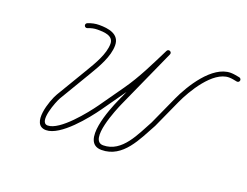

<svg xmlns="http://www.w3.org/2000/svg" viewBox="-93 -740 1200 934"><g transform="rotate(20 507.5 -273.0)"><path d="M229.9 -523.2C229.9 -523.2 229.9 -523.2 229.9 -523.2C246.1 -529.8 261.6 -533.5 279.3 -533.5C310.6 -533.5 361.3 -532.4 361.3 -489.9C361.3 -437.3 324.4 -376.2 298 -331.9C265.5 -277.5 233 -223 200.5 -168.6C178.5 -131.7 126.7 12 210 12C284.8 12 388.9 -118 429.3 -175.2C458.6 -216.8 488 -258.4 517.3 -300C570.2 -375 609.7 -458.3 650.8 -540.1C654.3 -547.1 650.5 -553.2 645 -555.9C639.5 -558.5 632.3 -557.6 629.1 -550.4C583 -447.8 536.8 -345.2 490.6 -242.6C468.2 -192.7 384.2 10.3 496.4 10.3C607.6 10.3 655.7 -105.6 701.8 -188.2C701.8 -188.2 702 -188.5 702.1 -188.7C702.2 -188.9 702.3 -189.1 702.3 -189.1C724.5 -238.1 746.8 -287.2 769 -336.2C799.1 -402.5 876.5 -533.5 959.8 -533.5C973.9 -533.5 987.6 -530.2 1001.3 -527.7C1007.8 -526.5 1014.1 -530.9 1015.3 -537.4C1016.4 -543.9 1012.1 -550.1 1005.6 -551.3C1005.6 -551.3 1005.6 -551.3 1005.6 -551.3C990.4 -554 975.4 -557.5 959.8 -557.5C864.2 -557.5 781.9 -422.8 747.1 -346.1C724.9 -297.1 702.7 -248.1 680.4 -199C680.4 -199 680.5 -199.3 680.7 -199.5C680.8 -199.7 680.9 -199.9 680.9 -199.9C639.8 -126.5 595.1 -13.7 496.4 -13.7C419 -13.7 498 -200.5 512.5 -232.8C558.7 -335.4 604.8 -438 651 -540.6C654.2 -547.7 650.6 -553.8 645.2 -556.3C639.9 -558.9 632.9 -557.9 629.3 -550.9C588.8 -470.2 549.9 -387.8 497.7 -313.9C468.4 -272.3 439 -230.6 409.7 -189C375.1 -140.1 273.3 -12 210 -12C159.2 -12 209.4 -136.5 221.2 -156.3C253.6 -210.7 286.1 -265.2 318.6 -319.6C347.6 -368.1 385.3 -432.3 385.3 -489.9C385.3 -549.4 325.7 -557.5 279.3 -557.5C258.6 -557.5 240 -553.2 220.9 -545.5C214.8 -543 211.8 -536.1 214.3 -529.9C216.7 -523.8 223.7 -520.8 229.9 -523.2Z"/></g></svg>

Font: FRB American Cursive Guidelines Arrows Light
Style: Italic
Weight: 300
Italic angle: -25°
Version: Version 2.0;Modular Font Editor K font №1